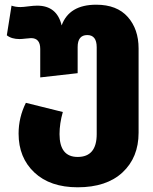

<svg xmlns="http://www.w3.org/2000/svg" viewBox="-20 -571 649 816"><path d="M389 -551Q477 -551 523 -499Q569 -447 569 -365V-7Q569 98 501 161.5Q433 225 310 225Q193 225 126 162Q59 99 59 -3Q59 -72 90 -134L247 -95Q233 -46 233 -1Q233 96 310 96Q391 96 391 -1V-370Q391 -422 351 -422Q310 -422 310 -371V-260L151 -242V-363Q151 -409 112 -409Q106 -409 89 -407Q72 -405 63 -405Q29 -405 9 -421L29 -547Q46 -541 67 -541Q78 -541 100.5 -544Q123 -547 138 -547Q222 -547 242 -463Q274 -551 389 -551Z"/></svg>

Font: FiraGO ExtraBold
Style: Regular
Weight: 800
Designer: bBox Type
Foundry: bBox Type GmbH
Version: Version 1.001;PS 001.001;hotconv 1.0.88;makeotf.lib2.5.64775